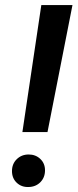

<svg xmlns="http://www.w3.org/2000/svg" viewBox="-20 -731 306 758"><path d="M266.1 -710.9 167.5 -209.5H68.4L143.1 -710.9ZM93.3 -121.1Q120.6 -121.1 139.2 -103.5Q157.7 -85.9 157.7 -58.6Q157.7 -30.3 139.4 -11.7Q121.1 6.8 92.8 7.3Q64.9 8.3 46.1 -9.5Q27.3 -27.3 27.3 -55.7Q27.3 -84 46.1 -102.5Q64.9 -121.1 93.3 -121.1Z"/></svg>

Font: Mardoto Medium
Style: Italic
Weight: 500
Italic angle: -12°
Designer: Christian Robertson, Vahan Hovhannisyan
Foundry: Google
Version: Version 1.000